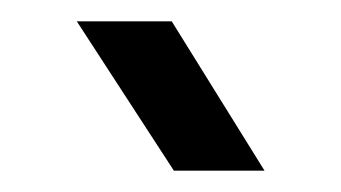

<svg xmlns="http://www.w3.org/2000/svg" viewBox="-20 -740 320 180"><path d="M141 -720 228 -580H143L52 -720Z"/></svg>

Font: TikTok Sans 24pt
Style: Regular
Weight: 400
Version: Version 4.000